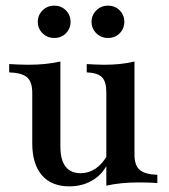

<svg xmlns="http://www.w3.org/2000/svg" viewBox="-20 -640 590 671"><path d="M222.6 11.3Q159.7 11.3 126.2 -27.8Q92.7 -66.9 92.7 -139.5V-316.1Q92.7 -354 74.6 -369.8Q56.5 -385.5 12.1 -387.1V-416.1Q27.4 -415.3 44.4 -414.5Q61.3 -413.7 79 -413.7Q110.5 -413.7 137.9 -416.5Q165.3 -419.4 191.1 -425V-127.4Q191.1 -81.5 208.9 -58.1Q226.6 -34.7 262.1 -34.7Q290.3 -34.7 314.1 -50.8Q337.9 -66.9 355.6 -98.4L354.8 -65.3Q336.3 -29 301.6 -8.9Q266.9 11.3 222.6 11.3ZM351.6 8.9V-316.9Q351.6 -354.8 336.3 -370.2Q321 -385.5 283.1 -387.1V-416.1Q297.6 -415.3 312.9 -414.5Q328.2 -413.7 344.4 -413.7Q374.2 -413.7 400.4 -416.5Q426.6 -419.4 450 -425V-100Q450 -62.1 468.1 -46.4Q486.3 -30.6 529.8 -29V0Q514.5 -1.6 497.6 -2Q480.6 -2.4 463.7 -2.4Q432.3 -2.4 404.4 0.4Q376.6 3.2 351.6 8.9ZM357.3 -507.3Q333.1 -507.3 316.5 -523.8Q300 -540.3 300 -563.7Q300 -587.1 316.5 -603.6Q333.1 -620.2 357.3 -620.2Q382.3 -620.2 398.4 -603.6Q414.5 -587.1 414.5 -563.7Q414.5 -540.3 398.4 -523.8Q382.3 -507.3 357.3 -507.3ZM169.4 -507.3Q145.2 -507.3 128.6 -523.8Q112.1 -540.3 112.1 -563.7Q112.1 -587.1 128.6 -603.6Q145.2 -620.2 169.4 -620.2Q194.4 -620.2 210.5 -603.6Q226.6 -587.1 226.6 -563.7Q226.6 -540.3 210.5 -523.8Q194.4 -507.3 169.4 -507.3Z"/></svg>

Font: Playfair SemiBold
Style: Regular
Weight: 600
Designer: Claus Eggers Sørensen
Foundry: Claus Eggers Sørensen
Version: Version 2.001;gftools[0.9.30]